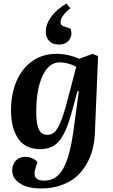

<svg xmlns="http://www.w3.org/2000/svg" viewBox="-20 -831 634 1081"><path d="M354 -811 376 -784.2Q320.8 -740.7 320.8 -704.1Q320.8 -688.5 340.8 -682.1L377 -669.9Q389.6 -636.7 371.1 -608.4Q352.5 -580.1 312 -580.1Q276.9 -580.1 257.3 -600.1Q237.8 -620.1 237.8 -652.8Q237.8 -694.8 268.1 -736.6Q298.3 -778.3 354 -811ZM393.1 -91.8 423.8 -316.9 416 -317.9 381.8 -191.9Q352.5 -85 314 -38.1Q275.4 8.8 205.1 8.8Q161.6 8.8 129.4 -8.3Q97.2 -25.4 78.6 -55.9Q60.1 -86.4 51 -124.5Q42 -162.6 42 -209Q42 -300.8 72.5 -373Q103 -445.3 161.4 -486.6Q219.7 -527.8 296.9 -527.8Q364.3 -527.8 425.8 -500L501 -527.8L532.2 -515.1L514.2 -81.1Q512.2 -33.2 501 10.5Q489.7 54.2 466.1 94.7Q442.4 135.3 408.4 164.8Q374.5 194.3 323.7 212.2Q272.9 230 210.9 230Q169.9 230 135 220.7Q100.1 211.4 74.5 187.5Q48.8 163.6 48.8 127.9Q48.8 94.7 69.3 73.2Q89.8 51.8 122.1 51.8Q141.1 51.8 160.4 59.8Q179.7 67.9 190.9 81.1L182.1 109.9Q168.5 145.5 179.2 165.8Q189.9 186 229 186Q298.8 186 336.4 117.2Q374 48.3 393.1 -91.8ZM248 -71.8Q273.9 -71.8 292.2 -92.5Q310.5 -113.3 329.1 -164.6Q347.7 -215.8 373 -315.9L409.2 -455.1Q390.1 -466.3 364.3 -473.1Q338.4 -480 316.9 -480Q255.4 -480 220.2 -405.5Q185.1 -331.1 184.1 -208Q183.1 -136.7 197.8 -104.2Q212.4 -71.8 248 -71.8Z"/></svg>

Font: Literata SemiBold
Style: Italic
Weight: 650
Italic angle: -2.39999°
Designer: Latin by Veronika Burian and Jose Scaglione. Greek by Irene Vlachou. Cyrillic by Vera Evstafieva
Foundry: TypeTogether
Version: Version 3.021